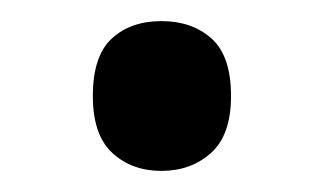

<svg xmlns="http://www.w3.org/2000/svg" viewBox="-20 -150 307 182"><path d="M133 12Q105 12 86.5 -5Q68 -22 68 -59Q68 -97 86 -113.5Q104 -130 133 -130Q162 -130 180.5 -113.5Q199 -97 199 -59Q199 -22 180 -5Q161 12 133 12Z"/></svg>

Font: Noto Sans Malayalam SemiCondensed Medium
Style: Regular
Weight: 500
Width: 4
Designer: Jelle Bosma - Monotype Design Team
Foundry: Monotype Imaging Inc.
Version: Version 2.104; ttfautohint (v1.8.4.7-5d5b)